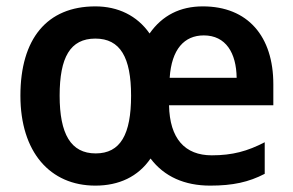

<svg xmlns="http://www.w3.org/2000/svg" viewBox="-20 -572 919 602"><path d="M616 -552C545 -552 489 -524 449 -467C410 -523 350 -552 279 -552C127 -552 44 -450 44 -272C44 -95 137 10 279 10C353 10 413 -18 452 -75C495 -18 559 10 639 10C710 10 760 -1 810 -27V-126C756 -98 709 -85 644 -85C560 -85 512 -137 510 -242H837V-308C837 -458 757 -552 616 -552ZM619 -461C688 -461 721 -406 722 -328H512C518 -418 558 -461 619 -461ZM279 -451C357 -451 391 -392 391 -272C391 -151 358 -91 280 -91C202 -91 167 -152 167 -272C167 -392 200 -451 279 -451Z"/></svg>

Font: Noto Sans Gujarati UI SemiCondensed SemiBold
Style: Regular
Weight: 600
Width: 4
Designer: Jelle Bosma - Monotype Design Team, Universal Thirst
Foundry: Monotype Imaging Inc.
Version: Version 2.106